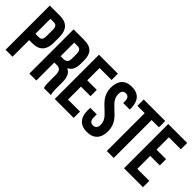

<svg xmlns="http://www.w3.org/2000/svg" viewBox="47 -1425 2150 2150"><g transform="rotate(45 1122.0 -350.0)"><path d="M202.1 -700.2Q283.7 -700.2 325 -655.8Q366.2 -611.3 366.2 -526.9V-436Q366.2 -351.6 325 -307.4Q283.7 -263.2 202.1 -263.2H149.9V0H40V-700.2ZM202.1 -600.1H149.9V-362.8H202.1Q229.5 -362.8 242.7 -377.9Q255.9 -393.1 255.9 -429.2V-534.2Q255.9 -570.3 242.7 -585.2Q229.5 -600.1 202.1 -600.1Z M758.8 0H647Q643.1 -12.2 641.6 -18.3Q640.1 -24.4 638.4 -41.7Q636.7 -59.1 636.7 -85.9V-195.8Q636.7 -244.1 619.6 -264.6Q602.5 -285.2 564.9 -285.2H526.9V0H417V-700.2H583Q667.5 -700.2 706.8 -660.6Q746.1 -621.1 746.1 -539.1V-483.9Q746.1 -376 673.8 -341.8Q713.4 -325.2 730.2 -288.1Q747.1 -251 747.1 -192.9V-85Q747.1 -26.9 758.8 0ZM580.1 -600.1H526.9V-384.8H569.8Q602.5 -384.8 619.1 -401.6Q635.7 -418.5 635.7 -459V-527.8Q635.7 -565.4 622.6 -582.8Q609.4 -600.1 580.1 -600.1Z M928.7 -600.1V-404.8H1079.6V-305.2H928.7V-100.1H1118.7V0H818.8V-700.2H1118.7V-600.1Z M1172.4 -532.2Q1172.4 -616.7 1213.6 -662.4Q1254.9 -708 1334.5 -708Q1414.1 -708 1455.3 -662.4Q1496.6 -616.7 1496.6 -532.2V-509.8H1392.6V-539.1Q1392.6 -607.9 1337.4 -607.9Q1310.1 -607.9 1296.4 -591.6Q1282.7 -575.2 1282.7 -539.1Q1282.7 -509.8 1294.7 -483.9Q1306.6 -458 1325.4 -437.3Q1344.2 -416.5 1367.2 -395.8Q1390.1 -375 1413.1 -352.3Q1436 -329.6 1454.8 -304.2Q1473.6 -278.8 1485.6 -243.7Q1497.6 -208.5 1497.6 -168Q1497.6 -83.5 1455.6 -37.8Q1413.6 7.8 1333.5 7.8Q1253.4 7.8 1211.4 -37.8Q1169.4 -83.5 1169.4 -168V-210.9H1273.4V-161.1Q1273.4 -92.8 1330.6 -92.8Q1387.7 -92.8 1387.7 -161.1Q1387.7 -190.4 1375.7 -216.3Q1363.8 -242.2 1345 -262.9Q1326.2 -283.7 1303.2 -304.4Q1280.3 -325.2 1257.1 -347.9Q1233.9 -370.6 1215.1 -396Q1196.3 -421.4 1184.3 -456.5Q1172.4 -491.7 1172.4 -532.2Z M1527.8 -600.1V-700.2H1868.2V-600.1H1752.9V0H1643.1V-600.1Z M2025.9 -600.1V-404.8H2176.8V-305.2H2025.9V-100.1H2215.8V0H1916V-700.2H2215.8V-600.1Z"/></g></svg>

Font: VL Bebas Neue Bold
Style: Regular
Weight: 700
Designer: Ryoichi Tsunekawa
Foundry: Ryoichi Tsunekawa
Version: Version 1.300